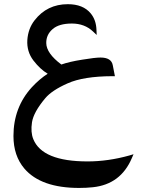

<svg xmlns="http://www.w3.org/2000/svg" viewBox="-20 -570 701 926"><path d="M615.7 192.9Q562 318.8 428.2 333Q397.5 336.4 361.3 336.4Q177.7 336.4 97.7 243.2Q44.9 181.2 44.9 85.9Q44.9 -51.8 133.3 -148.9Q169.9 -188.5 210 -214.4Q174.3 -235.4 141.1 -278.3Q108.4 -321.3 111.8 -377Q115.7 -432.1 146.5 -471.7Q207 -549.8 307.1 -549.8Q380.9 -549.8 417.5 -505.4Q443.8 -473.6 445.3 -425.3L446.3 -401.4L428.7 -418Q388.2 -456.5 326.7 -456.5Q264.6 -456.5 233.9 -429.7Q202.6 -402.8 203.1 -362.3Q203.6 -313 275.9 -258.8Q314.5 -272.5 376.5 -282.2Q438.5 -292.5 464.8 -292.5Q517.1 -292.5 523.9 -255.4L534.2 -202.6H522.5Q382.3 -202.1 306.2 -168Q230 -134.3 198.2 -96.2Q142.1 -29.3 134.3 19.5Q127 67.9 140.6 101.1Q184.1 208.5 402.3 208.5Q501.5 208.5 604.5 179.7L624 173.8Z"/></svg>

Font: Gandom
Style: Bold
Weight: 700
Foundry: DejaVu fonts team - Redesigned by Saber Rastikerdar - Based on Samim Font
Version: Version 0.3